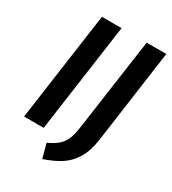

<svg xmlns="http://www.w3.org/2000/svg" viewBox="-202 -799 950 1059"><g transform="rotate(30 273.5 -269.0)"><path d="M158 0H33L130 -691H255ZM457 -95Q446 -19 416 29Q386 77 342.5 104.5Q299 132 237 153L213 63Q255 44 278.5 22.5Q302 1 314 -29Q326 -59 332 -106L415 -691H540Z"/></g></svg>

Font: Fira Sans Condensed Medium
Style: Italic
Weight: 500
Width: 3
Italic angle: -8°
Designer: bBox Type GmbH & Carrois Corporate GbR & Edenspiekermann AG
Foundry: bBox Type GmbH & Carrois Corporate GbR & Edenspiekermann AG
Version: Version 4.301